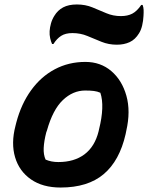

<svg xmlns="http://www.w3.org/2000/svg" viewBox="-20 -827 663 859"><path d="M362 -550Q430 -550 478 -509Q526 -468 545.5 -398.5Q565 -329 545 -242L542 -227Q515 -108 444 -48Q373 12 251 12Q171 12 118.5 -24.5Q66 -61 47.5 -123.5Q29 -186 49 -263L53 -279Q75 -362 119 -423Q163 -484 225 -517Q287 -550 362 -550ZM361 -422Q306 -422 261 -379Q216 -336 190 -243L187 -235Q177 -196 175.5 -165.5Q174 -135 184 -113Q209 -102 241 -102Q312 -102 358 -136.5Q404 -171 421 -239L423 -248Q449 -352 429 -412Q416 -418 400 -420Q384 -422 361 -422ZM521 -755Q551 -755 572 -766Q593 -777 612 -805H618Q622 -795 622.5 -783Q623 -771 622 -756Q621 -734 616 -713Q611 -692 602 -678Q585 -650 560 -638.5Q535 -627 503 -627Q466 -627 434 -640Q402 -653 371 -666Q340 -679 304 -679Q273 -679 253.5 -666.5Q234 -654 219 -630H213Q208 -641 204.5 -656Q201 -671 202 -688Q203 -704 208 -722Q213 -740 223 -756Q238 -781 262.5 -794Q287 -807 324 -807Q362 -807 393.5 -794Q425 -781 455.5 -768Q486 -755 521 -755Z"/></svg>

Font: Recursive Sn Csl St
Style: Bold Italic
Weight: 700
Italic angle: -15°
Version: Version 1.079;hotconv 1.0.112;makeotfexe 2.5.65598; ttfautoh